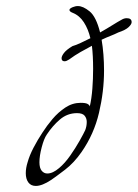

<svg xmlns="http://www.w3.org/2000/svg" viewBox="-20 -607 454 633"><path d="M98 6Q82 6 73.5 -5.5Q65 -17 65 -36Q65 -53 71 -72Q77 -94 90.5 -120Q104 -146 120 -170Q134 -192 153 -214.5Q172 -237 195.5 -252.5Q219 -268 246 -268Q262 -268 268.5 -264.5Q275 -261 276 -256Q282 -282 284.5 -314.5Q287 -347 287 -380Q287 -401 286 -420.5Q285 -440 283 -456Q264 -446 245.5 -435.5Q227 -425 208 -411Q199 -405 193 -405Q183 -405 183 -415Q183 -422 191 -432.5Q199 -443 219 -455Q230 -458 246 -465.5Q262 -473 278 -481Q271 -511 256.5 -533.5Q242 -556 219 -565Q209 -569 209 -574Q209 -581 228 -586Q231 -587 237 -587Q254 -587 275.5 -569.5Q297 -552 310 -500Q333 -513 350.5 -524Q368 -535 381 -542Q389 -547 398 -547Q414 -547 414 -534Q414 -527 404 -517.5Q394 -508 370 -500Q358 -494 345 -489Q332 -484 315 -476Q319 -453 321 -427Q323 -401 323 -374Q323 -306 306.5 -235.5Q290 -165 249 -106Q224 -70 194.5 -47.5Q165 -25 149 -14Q119 6 98 6ZM136 -35Q154 -35 175 -53Q194 -69 211.5 -94Q229 -119 242.5 -143Q256 -167 261 -178Q266 -191 266 -205Q266 -217 259 -225.5Q252 -234 234 -234Q202 -234 177.5 -213Q153 -192 134 -163Q125 -150 117.5 -121.5Q110 -93 110 -72Q110 -53 117.5 -44Q125 -35 136 -35Z"/></svg>

Font: Grey Qo
Style: Regular
Weight: 400
Designer: Robert E. Leuschke
Foundry: Robert E. Leuschke
Version: Version 2.010